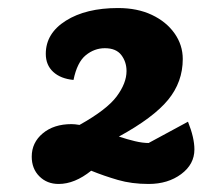

<svg xmlns="http://www.w3.org/2000/svg" viewBox="-20 -730 519 478"><path d="M126 -272Q97 -272 78 -291Q59 -310 59 -340Q59 -375 86.5 -398Q114 -421 158 -421Q166 -421 178 -419Q246 -457 270.5 -490Q295 -523 295 -553Q295 -576 282 -593Q269 -610 241 -610Q215 -610 193.5 -592.5Q172 -575 163 -531Q131 -534 112.5 -551Q94 -568 94 -596Q94 -647 144 -678.5Q194 -710 274 -710Q322 -710 358 -693Q394 -676 414.5 -647Q435 -618 435 -583Q435 -526 398.5 -481.5Q362 -437 276 -390Q297 -383 316 -378.5Q335 -374 350 -374L448 -427Q464 -387 464 -358Q464 -321 431 -296.5Q398 -272 350 -272Q308 -272 273.5 -282Q239 -292 207 -305Q166 -272 126 -272Z"/></svg>

Font: Lemonada SemiBold
Style: Regular
Weight: 600
Designer: Mohamed Gaber (Arabic), Eduardo Tunni (Latin)
Foundry: Kief Type Foundry
Version: Version 4.005; ttfautohint (v1.8.3)